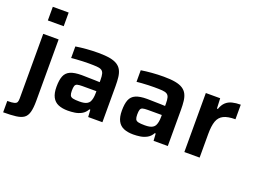

<svg xmlns="http://www.w3.org/2000/svg" viewBox="-149 -1051 2081 1559"><g transform="rotate(20 891.5 -271.5)"><path d="M69 -625V-743H206V-625ZM-17 200V102Q24 102 42.5 97Q61 92 66 80Q71 68 71 48V-510H204V20Q204 82 194 118.5Q184 155 160 172Q136 189 92.5 194.5Q49 200 -17 200Z M471 8Q422 8 388 -6.5Q354 -21 336.5 -54.5Q319 -88 319 -143Q319 -202 333 -236.5Q347 -271 382 -286.5Q417 -302 479 -302Q489 -302 507 -301.5Q525 -301 548 -300.5Q571 -300 594 -299.5Q617 -299 636 -298V-318Q636 -351 631 -370Q626 -389 612 -398Q598 -407 571 -409Q544 -411 501 -411Q479 -411 450 -410Q421 -409 394 -407Q367 -405 351 -403V-503Q394 -510 444 -514Q494 -518 545 -518Q605 -518 645.5 -510.5Q686 -503 710.5 -487Q735 -471 747.5 -446.5Q760 -422 764 -388.5Q768 -355 768 -312V0H645L641 -62H633Q616 -31 588.5 -16Q561 -1 530.5 3.5Q500 8 471 8ZM534 -94Q556 -94 572.5 -97Q589 -100 601.5 -107.5Q614 -115 621 -127Q628 -140 632 -159Q636 -178 636 -205V-220H515Q487 -220 472 -216Q457 -212 452 -198Q447 -184 447 -156Q447 -130 453 -116.5Q459 -103 478 -98.5Q497 -94 534 -94Z M1036 8Q987 8 953 -6.5Q919 -21 901.5 -54.5Q884 -88 884 -143Q884 -202 898 -236.5Q912 -271 947 -286.5Q982 -302 1044 -302Q1054 -302 1072 -301.5Q1090 -301 1113 -300.5Q1136 -300 1159 -299.5Q1182 -299 1201 -298V-318Q1201 -351 1196 -370Q1191 -389 1177 -398Q1163 -407 1136 -409Q1109 -411 1066 -411Q1044 -411 1015 -410Q986 -409 959 -407Q932 -405 916 -403V-503Q959 -510 1009 -514Q1059 -518 1110 -518Q1170 -518 1210.5 -510.5Q1251 -503 1275.5 -487Q1300 -471 1312.5 -446.5Q1325 -422 1329 -388.5Q1333 -355 1333 -312V0H1210L1206 -62H1198Q1181 -31 1153.5 -16Q1126 -1 1095.5 3.5Q1065 8 1036 8ZM1099 -94Q1121 -94 1137.5 -97Q1154 -100 1166.5 -107.5Q1179 -115 1186 -127Q1193 -140 1197 -159Q1201 -178 1201 -205V-220H1080Q1052 -220 1037 -216Q1022 -212 1017 -198Q1012 -184 1012 -156Q1012 -130 1018 -116.5Q1024 -103 1043 -98.5Q1062 -94 1099 -94Z M1476 0V-510H1600L1604 -422H1612Q1625 -460 1647.5 -481Q1670 -502 1702 -510Q1734 -518 1775 -518V-392Q1710 -392 1673.5 -374Q1637 -356 1622.5 -315Q1608 -274 1608 -204V0Z"/></g></svg>

Font: Saira Thin SemiBold
Style: Regular
Weight: 600
Version: Version 1.101